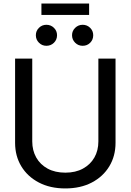

<svg xmlns="http://www.w3.org/2000/svg" viewBox="-20 -1061 743 1093"><path d="M351.6 11.7Q265.6 11.7 201.2 -22Q136.7 -55.7 101.3 -114.3Q65.9 -172.9 65.9 -248V-727.5H163.6V-255.9Q163.6 -204.6 186.3 -164.3Q209 -124 251.2 -101.1Q293.5 -78.1 352.1 -78.1Q410.2 -78.1 452.4 -101.3Q494.6 -124.5 517.3 -164.3Q540 -204.1 540 -255.9V-727.5H637.7V-248Q637.7 -172.9 602.3 -114.3Q566.9 -55.7 502.7 -22Q438.5 11.7 351.6 11.7ZM450.7 -800.3Q425.3 -800.3 407.7 -817.9Q390.1 -835.4 390.1 -860.4Q390.1 -885.3 408 -902.6Q425.8 -919.9 450.7 -919.9Q475.6 -919.9 493.2 -902.6Q510.7 -885.3 510.7 -860.4Q510.7 -835 493.4 -817.6Q476.1 -800.3 450.7 -800.3ZM244.1 -800.3Q219.2 -800.3 201.7 -817.9Q184.1 -835.4 184.1 -860.4Q184.1 -885.3 201.7 -902.6Q219.2 -919.9 244.1 -919.9Q269.5 -919.9 287.1 -902.6Q304.7 -885.3 304.7 -860.4Q304.7 -835 287.1 -817.6Q269.5 -800.3 244.1 -800.3ZM487.3 -1041V-976.1H215.8V-1041Z"/></svg>

Font: Inter Cardless Display
Style: Regular
Weight: 400
Designer: Rasmus Andersson
Foundry: rsms
Version: Version 4.001;git-9221beed3